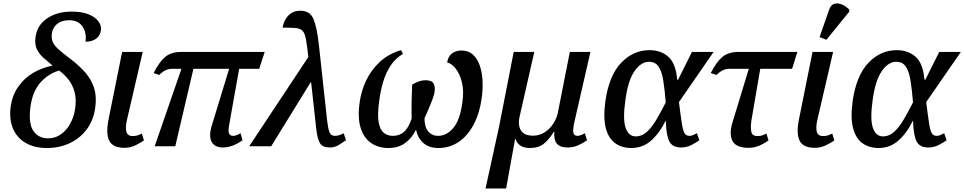

<svg xmlns="http://www.w3.org/2000/svg" viewBox="-20 -831 5480 1091"><path d="M240 10Q174 9 125.5 -19Q77 -47 54 -100Q31 -153 41 -229Q51 -292 84.5 -339.5Q118 -387 168.5 -417Q219 -447 279 -458Q251 -481 226.5 -503Q202 -525 189 -552.5Q176 -580 182 -621Q191 -688 247.5 -726.5Q304 -765 386 -765Q447 -765 485 -749Q523 -733 540 -708.5Q557 -684 554 -660Q549 -627 525.5 -610.5Q502 -594 466 -594Q473 -644 449 -680Q425 -716 373 -716Q330 -716 305 -695.5Q280 -675 275 -643Q271 -614 279 -594Q287 -574 311.5 -551.5Q336 -529 382 -495Q433 -456 467 -416Q501 -376 515.5 -328.5Q530 -281 521 -218Q511 -147 472.5 -95.5Q434 -44 374 -16.5Q314 11 240 10ZM250 -45Q293 -44 326.5 -68Q360 -92 380.5 -131Q401 -170 407 -214Q415 -268 403.5 -309Q392 -350 368.5 -379.5Q345 -409 316 -430Q256 -413 211.5 -364Q167 -315 154 -231Q140 -132 168.5 -89Q197 -46 250 -45Z M687 9Q622 9 601.5 -30Q581 -69 596 -148L674 -536H791L701 -148Q692 -108 698 -83Q704 -58 734 -58Q750 -58 761 -61.5Q772 -65 786 -72L798 -33Q780 -20 750 -5.5Q720 9 687 9Z M859 0 1011 -440H957Q939 -440 922 -432.5Q905 -425 885 -405L853 -416Q884 -478 918 -507Q952 -536 1012 -536H1484L1453 -440H1339L1283 -126Q1275 -84 1282 -71.5Q1289 -59 1303 -59Q1312 -59 1322 -62Q1332 -65 1347 -74L1358 -34Q1325 -11 1298 -2Q1271 7 1247 7Q1199 7 1182 -26Q1165 -59 1184 -119L1282 -440H1079L976 0Z M1396 0 1732 -507Q1725 -571 1719 -605.5Q1713 -640 1700.5 -654.5Q1688 -669 1661 -671.5Q1634 -674 1586 -674Q1589 -696 1600.5 -718Q1612 -740 1633 -755Q1654 -770 1687 -770Q1741 -770 1761 -723.5Q1781 -677 1792 -576L1839 -145Q1844 -101 1852 -80Q1860 -59 1883 -59Q1907 -59 1933 -74L1946 -34Q1926 -20 1904 -6.5Q1882 7 1854 7Q1814 7 1798.5 -16.5Q1783 -40 1776 -107L1748 -363H1745L1521 0Z M2024 -252Q2033 -316 2061.5 -375.5Q2090 -435 2139.5 -480.5Q2189 -526 2259 -546L2270 -525Q2225 -498 2198 -456Q2171 -414 2156.5 -363.5Q2142 -313 2135 -259Q2124 -181 2131.5 -137.5Q2139 -94 2160.5 -76.5Q2182 -59 2213 -59Q2249 -59 2275 -81Q2301 -103 2319 -157Q2318 -205 2319 -258.5Q2320 -312 2322 -350Q2338 -360 2358 -367.5Q2378 -375 2399 -375Q2434 -375 2444.5 -355Q2455 -335 2448 -301Q2444 -283 2433.5 -256Q2423 -229 2411.5 -202.5Q2400 -176 2392 -159Q2392 -109 2413.5 -84Q2435 -59 2469 -59Q2518 -59 2556 -104Q2594 -149 2607 -248Q2617 -313 2605 -362Q2593 -411 2570 -440.5Q2547 -470 2521 -476Q2526 -510 2548 -527Q2570 -544 2601 -544Q2642 -544 2668 -520Q2694 -496 2707 -456.5Q2720 -417 2722 -368.5Q2724 -320 2717 -272Q2705 -187 2671.5 -123.5Q2638 -60 2587 -25Q2536 10 2472 10Q2417 10 2385 -19Q2353 -48 2344 -94Q2321 -47 2282.5 -18.5Q2244 10 2187 10Q2130 10 2088.5 -18.5Q2047 -47 2029 -105Q2011 -163 2024 -252Z M2739 240 2816 -112 2899 -536H3016L2932 -166Q2926 -139 2930.5 -114.5Q2935 -90 2954 -75Q2973 -60 3009 -60Q3044 -60 3073.5 -78.5Q3103 -97 3123 -127Q3143 -157 3150 -191L3218 -536H3335L3243 -134Q3234 -90 3238.5 -74.5Q3243 -59 3262 -59Q3278 -59 3303 -74L3316 -34Q3292 -17 3264.5 -5Q3237 7 3207 7Q3161 7 3143.5 -15.5Q3126 -38 3130 -82H3127Q3101 -40 3071 -15Q3041 10 2991 10Q2957 10 2936.5 -4Q2916 -18 2909 -42H2907L2856 240Z M3567 10Q3514 10 3476 -17Q3438 -44 3422.5 -102.5Q3407 -161 3420 -257Q3441 -402 3509.5 -474Q3578 -546 3671 -546Q3734 -546 3777 -509Q3820 -472 3828 -378H3833L3912 -536H4035L3838 -251Q3848 -170 3854.5 -129Q3861 -88 3870 -73.5Q3879 -59 3898 -59Q3908 -59 3918.5 -63.5Q3929 -68 3940 -74L3954 -34Q3937 -22 3910 -7.5Q3883 7 3850 7Q3802 7 3784 -26Q3766 -59 3763 -145H3762Q3731 -79 3682.5 -34.5Q3634 10 3567 10ZM3592 -56Q3628 -56 3657 -83Q3686 -110 3711.5 -154Q3737 -198 3763 -249Q3757 -324 3748.5 -375.5Q3740 -427 3721.5 -453.5Q3703 -480 3667 -480Q3623 -480 3586 -427.5Q3549 -375 3534 -265Q3518 -153 3535 -104.5Q3552 -56 3592 -56Z M4234 9Q4162 9 4142 -30.5Q4122 -70 4142 -135L4235 -440H4124Q4106 -440 4089 -432.5Q4072 -425 4051 -405L4019 -416Q4050 -478 4084 -507Q4118 -536 4178 -536H4511L4481 -440H4300L4250 -148Q4244 -108 4249 -83Q4254 -58 4283 -58Q4300 -58 4311 -61.5Q4322 -65 4335 -72L4347 -33Q4330 -20 4299.5 -5.5Q4269 9 4234 9Z M4610 9Q4545 9 4524.5 -30Q4504 -69 4519 -148L4597 -536H4714L4624 -148Q4615 -108 4621 -83Q4627 -58 4657 -58Q4673 -58 4684 -61.5Q4695 -65 4709 -72L4721 -33Q4703 -20 4673 -5.5Q4643 9 4610 9ZM4676 -605 4637 -620 4691 -775Q4701 -804 4721.5 -809.5Q4742 -815 4765 -805Q4788 -795 4806 -776L4805 -764Z M4972 10Q4919 10 4881 -17Q4843 -44 4827.5 -102.5Q4812 -161 4825 -257Q4846 -402 4914.5 -474Q4983 -546 5076 -546Q5139 -546 5182 -509Q5225 -472 5233 -378H5238L5317 -536H5440L5243 -251Q5253 -170 5259.5 -129Q5266 -88 5275 -73.5Q5284 -59 5303 -59Q5313 -59 5323.5 -63.5Q5334 -68 5345 -74L5359 -34Q5342 -22 5315 -7.5Q5288 7 5255 7Q5207 7 5189 -26Q5171 -59 5168 -145H5167Q5136 -79 5087.5 -34.5Q5039 10 4972 10ZM4997 -56Q5033 -56 5062 -83Q5091 -110 5116.5 -154Q5142 -198 5168 -249Q5162 -324 5153.5 -375.5Q5145 -427 5126.5 -453.5Q5108 -480 5072 -480Q5028 -480 4991 -427.5Q4954 -375 4939 -265Q4923 -153 4940 -104.5Q4957 -56 4997 -56Z"/></svg>

Font: Noto Serif Medium
Style: Italic
Weight: 500
Italic angle: -12°
Designer: Monotype Design Team
Foundry: Monotype Imaging Inc.
Version: Version 2.014; ttfautohint (v1.8.4.7-5d5b)